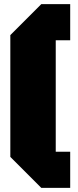

<svg xmlns="http://www.w3.org/2000/svg" viewBox="-20 -770 380 930"><path d="M30 -10V-600L180 -750H320V-575H250V-35H320V140H180Z"/></svg>

Font: Tektur Condensed Black
Style: Regular
Weight: 900
Width: 3
Designer: Adam Jagosz
Foundry: Adam Jagosz
Version: Version 1.005;gftools[0.9.30]